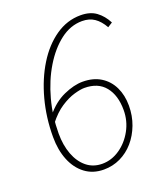

<svg xmlns="http://www.w3.org/2000/svg" viewBox="-125 -737 713 833"><g transform="rotate(-20 231.0 -320.0)"><path d="M212 12Q162 12 126 -15Q90 -42 71 -89Q52 -136 52 -196Q52 -286 74 -368Q96 -450 135.5 -514Q175 -578 228.5 -615Q282 -652 344 -652Q388 -652 416 -631.5Q444 -611 462 -576L440 -562Q422 -594 398.5 -610Q375 -626 342 -626Q288 -626 241 -590Q194 -554 157.5 -493.5Q121 -433 100.5 -357.5Q80 -282 80 -202Q80 -148 96 -105.5Q112 -63 142 -38.5Q172 -14 214 -14Q257 -14 295 -40Q333 -66 356.5 -109Q380 -152 380 -202Q380 -270 347.5 -310Q315 -350 252 -350Q234 -350 204.5 -341.5Q175 -333 142 -311.5Q109 -290 78 -250L80 -288Q118 -335 166 -356.5Q214 -378 254 -378Q303 -378 337.5 -356.5Q372 -335 390 -297.5Q408 -260 408 -212Q408 -165 392.5 -124Q377 -83 350.5 -52.5Q324 -22 288.5 -5Q253 12 212 12Z"/></g></svg>

Font: Source Sans Variable
Style: Italic
Weight: 200
Italic angle: -11°
Designer: Paul D. Hunt
Foundry: Adobe Systems Incorporated
Version: Version 3.006;hotconv 1.0.111;makeotfexe 2.5.65597